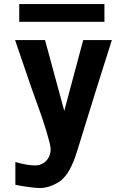

<svg xmlns="http://www.w3.org/2000/svg" viewBox="-20 -752 640 968"><path d="M159 82Q179.5 82 197.8 71Q216 60 226.2 40Q236.5 20 235 -5Q233.5 -26 213 -93.5Q192.5 -161 172.5 -214Q147.5 -280.5 79 -482.5L56 -550H207L304 -193L399.5 -550H544Q529.5 -505 495 -395.5L458.5 -279.5Q431.5 -194.5 408 -116.5Q368.5 12.5 360 37Q325.5 135.5 276.2 165.8Q227 196 180.5 196Q163.5 196 125 191Q86.5 186 57.5 179.5V65Q90.5 74 113.8 78Q137 82 159 82ZM77 -731.5H506.5V-642H77Z"/></svg>

Font: JuliaMono ExtraBold
Style: Regular
Weight: 800
Monospace: yes
Designer: cormullion
Foundry: corm
Version: Version 0.055; ttfautohint (v1.8.4)